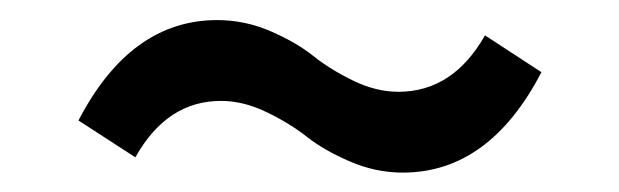

<svg xmlns="http://www.w3.org/2000/svg" viewBox="-20 -477 632 196"><path d="M60.1 -354Q113.3 -456.5 201.7 -456.5Q230 -456.5 256.3 -445.1Q282.7 -433.6 299.8 -419.9Q316.9 -406.2 340.3 -394.8Q363.8 -383.3 386.7 -383.3Q442.4 -383.3 475.1 -440.9L532.7 -403.3Q479.5 -300.8 391.1 -300.8Q363.3 -300.8 336.9 -312.3Q310.5 -323.7 293.2 -337.4Q275.9 -351.1 252.2 -362.5Q228.5 -374 205.6 -374Q150.4 -374 118.2 -316.4Z"/></svg>

Font: Spartan MB SemBd
Style: Regular
Weight: 600
Designer: Matt Bailey, Mirko Velimirovic
Foundry: Matt Bailey
Version: Version 1.005